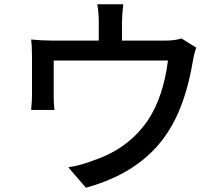

<svg xmlns="http://www.w3.org/2000/svg" viewBox="-20 -828 1040 894"><path d="M894 -606Q884 -581 877 -538Q846 -359 781 -245Q662 -31 380 46L298 -49Q357 -58 418 -82Q580 -137 670 -270Q741 -379 762 -546H230V-382Q230 -339 234 -316H125Q129 -358 129 -388V-563Q129 -613 125 -644Q177 -639 222 -639H440V-725Q440 -766 433 -808H554Q548 -754 548 -725V-639H750Q795 -639 825 -649Z"/></svg>

Font: Noto Sans S Chinese Medium
Style: Regular
Weight: 500
Designer: Ryoko NISHIZUKA  (kana & ideographs); Paul D. Hunt (Latin, Greek & Cyrillic); Wenlong ZHANG  (bopomofo); Sandoll Communi
Foundry: Adobe Systems Incorporated
Version: Version 1.000;PS 1;hotconv 1.0.78;makeotf.lib2.5.61930